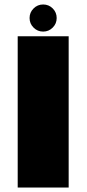

<svg xmlns="http://www.w3.org/2000/svg" viewBox="-20 -837 390 857"><path d="M59 0H286.5V-675H59ZM172.5 -696Q197.5 -696 215.2 -713.8Q233 -731.5 233 -756.5Q233 -781.5 215.5 -799.2Q198 -817 172.5 -817Q147.5 -817 129.8 -799.2Q112 -781.5 112 -756.5Q112 -731.5 129.8 -713.8Q147.5 -696 172.5 -696Z"/></svg>

Font: Anybody Thin Black
Style: Regular
Weight: 900
Version: Version 1.113;gftools[0.9.25]